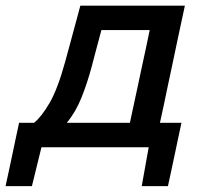

<svg xmlns="http://www.w3.org/2000/svg" viewBox="-92 -517 709 674"><path d="M-72.5 136.5Q-66.5 109.5 -60.8 82.5Q-55 55.5 -49.5 29.5Q-43.5 0.5 -37.2 -29Q-31 -58.5 -25 -86H27.5Q53 -106 81.8 -155.2Q110.5 -204.5 137 -301Q152.5 -359.5 165.5 -406Q178 -452.5 190 -497H557Q545 -442 534 -390Q523 -338 508.5 -269L497.5 -217.5Q489.5 -179 482.8 -147.2Q476 -115.5 469.5 -86H545Q539 -58.5 532.8 -29Q526.5 0.5 520.5 29.5Q514.5 57.5 509 83.5Q503.5 109.5 497.5 136.5H405.5L430 0H53.5L20 136.5ZM230 -283.5Q214.5 -225.5 194.2 -174.8Q174 -124 142.5 -86H364Q376.5 -144 392.5 -218.5L403 -268Q412 -310 419.5 -344.5Q426.5 -379 433.5 -411.5H264Q256 -382 247.8 -351Q239.5 -320 230 -283.5Z"/></svg>

Font: Heraclito Medium
Style: Italic
Weight: 500
Italic angle: -12°
Designer: Kostas Bartsokas (font) & Cristiano Sobral (main changes)
Foundry: Kostas Bartsokas (font) & Cristiano Sobral (main changes)
Version: Version 1.00;July 8, 2020;FontCreator 13.0.0.2655 64-bit